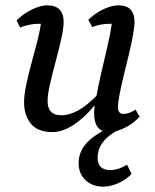

<svg xmlns="http://www.w3.org/2000/svg" viewBox="-20 -482 578 718"><path d="M176 12Q121 12 95.5 -19.5Q70 -51 70 -99Q70 -126 78 -164.5Q86 -203 97.5 -245Q109 -287 119 -326Q129 -365 133 -393Q129 -393 123 -393Q107 -393 90 -389.5Q73 -386 55 -379L42 -406Q69 -432 100.5 -447Q132 -462 156 -462Q188 -462 203 -446Q218 -430 218 -401Q218 -376 209 -336Q200 -296 188 -251.5Q176 -207 167 -167.5Q158 -128 158 -104Q158 -51 209 -51Q241 -51 274 -70Q307 -89 341 -124Q348 -164 359.5 -213Q371 -262 382 -309.5Q393 -357 398 -393Q394 -393 388 -393Q374 -393 357.5 -390Q341 -387 325 -381L310 -408Q336 -433 367 -447.5Q398 -462 422 -462Q454 -462 468.5 -446Q483 -430 483 -401Q483 -382 477 -349Q471 -316 461.5 -277Q452 -238 442.5 -199Q433 -160 427 -128.5Q421 -97 421 -81Q421 -56 442 -56Q462 -56 487 -72L502 -45Q476 -18 444.5 -3Q413 12 389 12Q332 12 332 -58Q332 -69 334 -85H331Q294 -40 253.5 -14Q213 12 176 12ZM366 216Q325 216 299.5 191.5Q274 167 274 128Q274 80 312.5 44Q351 8 438 -26L451 -9Q345 34 345 108Q345 154 393 154Q422 154 455 134L472 168Q455 188 424.5 202Q394 216 366 216Z"/></svg>

Font: Petrona Medium
Style: Italic
Weight: 500
Italic angle: -9°
Designer: Ringo R. Seeber
Foundry: Ringo R. Seeber
Version: Version 2.001; ttfautohint (v1.8.3)